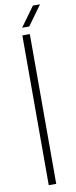

<svg xmlns="http://www.w3.org/2000/svg" viewBox="-104 -977 398 1010"><g transform="rotate(-10 95.0 -472.5)"><path d="M70 0V-800H110V0ZM76 -840 152 -945H190L114 -840Z"/></g></svg>

Font: Big Shoulders Stencil Text SC Thin
Style: Regular
Weight: 100
Designer: Patric King
Foundry: XO Type Co
Version: Version 2.001